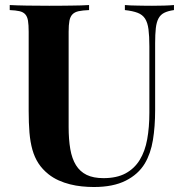

<svg xmlns="http://www.w3.org/2000/svg" viewBox="-20 -728 728 762"><path d="M670.4 -688Q646.5 -684.6 631.8 -677.2Q617.2 -669.9 609.1 -655Q601.1 -640.1 598.4 -616.2Q595.7 -592.3 595.7 -556.2V-291Q595.7 -225.6 586.9 -172.1Q578.1 -118.7 554.7 -79.1Q528.8 -36.1 479 -11Q429.2 14.2 352.5 14.2Q329.1 14.2 304.9 11.7Q280.8 9.3 257.6 3.4Q234.4 -2.4 212.6 -12.2Q190.9 -22 172.4 -36.6Q147.9 -56.2 132.6 -79.8Q117.2 -103.5 108.6 -133.8Q100.1 -164.1 96.9 -201.9Q93.8 -239.7 93.8 -288.1V-602.1Q93.8 -629.4 91.1 -645.8Q88.4 -662.1 80.3 -671.1Q72.3 -680.2 57.4 -683.6Q42.5 -687 18.6 -688V-708Q44.4 -706.5 86.4 -705.8Q128.4 -705.1 175.3 -705.1Q197.8 -705.1 220.2 -705.3Q242.7 -705.6 263.2 -705.8Q283.7 -706.1 301.5 -706.5Q319.3 -707 333.5 -708V-688Q308.1 -687 292.2 -683.6Q276.4 -680.2 267.6 -671.1Q258.8 -662.1 255.6 -645.8Q252.4 -629.4 252.4 -602.1V-224.6Q252.4 -174.3 259 -136.2Q265.6 -98.1 281.5 -72.5Q297.4 -46.9 324 -33.9Q350.6 -21 390.6 -21Q443.4 -21 478.5 -40Q513.7 -59.1 534.7 -93.5Q555.7 -127.9 564.2 -175.3Q572.8 -222.7 572.8 -279.8V-543.9Q572.8 -585 569.3 -611.6Q565.9 -638.2 555.7 -654.1Q545.4 -669.9 526.1 -677.2Q506.8 -684.6 475.6 -688V-708Q485.4 -707 498.3 -706.5Q511.2 -706.1 525.9 -705.8Q540.5 -705.6 555.4 -705.3Q570.3 -705.1 583.5 -705.1Q607.4 -705.1 631.1 -705.8Q654.8 -706.5 670.4 -708Z"/></svg>

Font: SVN-Playfair Display
Style: Bold
Weight: 700
Designer: Claus Eggers Sørensen
Foundry: Claus Eggers Sørensen
Version: Version 1.004;PS 001.004;hotconv 1.0.70;makeotf.lib2.5.58329